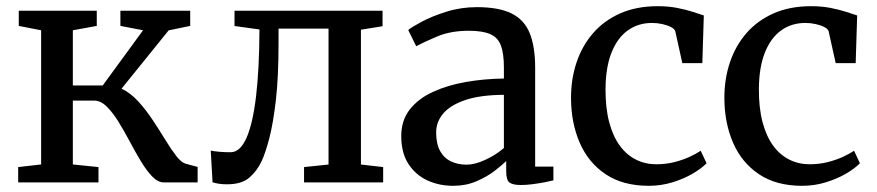

<svg xmlns="http://www.w3.org/2000/svg" viewBox="-20 -590 2836 621"><path d="M38.8 0V-49.6L113 -58.1V-492.1L40.7 -506.2V-555.3H293V-506.2L215.6 -492.1V-313.6H312.3L442.7 -492.1L369.4 -506.2V-555.3H595.2V-506.2L525.5 -491.8L373.2 -303.3Q401.9 -289.5 426.9 -262.3Q451.9 -235 473.6 -202.2Q495.3 -169.4 514.3 -138.4Q533.2 -107.4 549.7 -86Q566.2 -64.5 580.5 -60.5L619.2 -50.1V0H510.2Q490.8 0 472.4 -19.1Q453.9 -38.2 435.8 -68.4Q417.6 -98.5 399.7 -132.3Q381.8 -166.1 363.2 -196.2Q344.6 -226.3 325.1 -245.4Q305.7 -264.6 284.6 -264.6H215.6V-58.1L298.5 -49.6V0Z M714.1 6.1Q698.7 6.1 686.6 4.1Q674.5 2 667.5 -0.4L661.6 -102.9Q672.1 -100.7 689.2 -99.1Q706.2 -97.6 725.7 -97.6Q756.6 -97.6 777.2 -143.9Q797.7 -190.2 808.2 -278.8Q818.7 -367.4 819.2 -494.7L738.5 -505.9V-555.3H1217.3V-505.2L1147.4 -493.9V-57.9L1219.3 -49.6V0H963.4V-49.6L1042.6 -57.9V-497.4H880.9V-448.7Q880.9 -341.1 872.3 -266.1Q863.6 -191.1 851.1 -143.1Q838.5 -95 826.1 -68.4Q811.2 -37 786.4 -15.4Q761.6 6.1 714.1 6.1Z M1445.4 11Q1400.6 11 1362.4 -6.5Q1324.3 -24 1301 -59.8Q1277.8 -95.5 1277.8 -150Q1277.8 -200.5 1305.2 -235.7Q1332.7 -270.8 1379.6 -292.5Q1426.6 -314.2 1486 -324.7Q1545.5 -335.2 1609.8 -336V-371.5Q1609.8 -416.7 1600.2 -442.6Q1590.6 -468.4 1566 -479.4Q1541.4 -490.5 1496 -490.5Q1437.7 -490.5 1393.9 -472Q1350.1 -453.4 1326.1 -440.6L1300.4 -492.9Q1310.5 -501.9 1343.7 -519.6Q1376.8 -537.4 1423.8 -552.1Q1470.8 -566.9 1522.4 -566.9Q1592.8 -566.9 1634.1 -546.7Q1675.3 -526.6 1693.1 -483.2Q1710.9 -439.8 1710.9 -370.3V-51.1H1769.9V-6.6Q1758.8 -3.8 1740.6 -0.3Q1722.4 3.2 1702.3 5.8Q1682.1 8.4 1665.2 8.4Q1638.8 8.4 1628 0.5Q1617.2 -7.4 1617.2 -37.1V-69Q1604.7 -56.6 1580.1 -37.6Q1555.5 -18.6 1521.3 -3.8Q1487.1 11 1445.4 11ZM1489 -57.4Q1515.7 -57.4 1549.8 -73.1Q1583.9 -88.8 1609.8 -111.3V-283.3Q1534.8 -282.9 1486.3 -266.9Q1437.8 -250.8 1414.2 -223.6Q1390.7 -196.4 1390.7 -161.8Q1390.7 -124.6 1403.5 -101.6Q1416.3 -78.6 1438.6 -68Q1460.9 -57.4 1489 -57.4Z M2078.8 11Q1994.8 11 1939 -26.4Q1883.2 -63.7 1855.2 -127.9Q1827.3 -192 1826.9 -271.9Q1826.6 -333.7 1844.6 -387.6Q1862.6 -441.6 1898.1 -482.6Q1933.6 -523.5 1986.2 -546.8Q2038.7 -570 2107.5 -570Q2141.5 -570 2170.2 -564.4Q2198.8 -558.8 2220.7 -551.7Q2242.6 -544.6 2256.4 -540L2251.6 -385.9H2186.9L2164.4 -487.5Q2162.8 -495.8 2150.9 -502.1Q2139 -508.4 2122.4 -512.1Q2105.8 -515.8 2089.1 -515.8Q2044.1 -515.8 2010.4 -491.6Q1976.8 -467.3 1957.9 -419.9Q1939 -372.5 1938.5 -302.4Q1938.2 -240.7 1950.4 -194.7Q1962.7 -148.7 1984.8 -118.7Q2006.9 -88.7 2037 -73.7Q2067.2 -58.7 2102.3 -58.7Q2132.9 -58.7 2160.1 -65.4Q2187.2 -72.2 2209.2 -82.2Q2231.2 -92.2 2246.4 -102.4L2265.3 -61.9Q2248.6 -44.8 2219.7 -28Q2190.7 -11.2 2154.2 -0.1Q2117.8 11 2078.8 11Z M2574.8 11Q2490.8 11 2435 -26.4Q2379.2 -63.7 2351.2 -127.9Q2323.3 -192 2322.9 -271.9Q2322.6 -333.7 2340.6 -387.6Q2358.6 -441.6 2394.1 -482.6Q2429.6 -523.5 2482.2 -546.8Q2534.7 -570 2603.5 -570Q2637.5 -570 2666.2 -564.4Q2694.8 -558.8 2716.7 -551.7Q2738.6 -544.6 2752.4 -540L2747.6 -385.9H2682.9L2660.4 -487.5Q2658.8 -495.8 2646.9 -502.1Q2635 -508.4 2618.4 -512.1Q2601.8 -515.8 2585.1 -515.8Q2540.1 -515.8 2506.4 -491.6Q2472.8 -467.3 2453.9 -419.9Q2435 -372.5 2434.5 -302.4Q2434.2 -240.7 2446.4 -194.7Q2458.7 -148.7 2480.8 -118.7Q2502.9 -88.7 2533 -73.7Q2563.2 -58.7 2598.3 -58.7Q2628.9 -58.7 2656.1 -65.4Q2683.2 -72.2 2705.2 -82.2Q2727.2 -92.2 2742.4 -102.4L2761.3 -61.9Q2744.6 -44.8 2715.7 -28Q2686.7 -11.2 2650.2 -0.1Q2613.8 11 2574.8 11Z"/></svg>

Font: Merriweather Light
Style: Regular
Weight: 300
Designer: Eben Sorkin
Foundry: Eben Sorkin
Version: Version 2.100